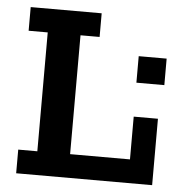

<svg xmlns="http://www.w3.org/2000/svg" viewBox="-46 -627 629 671"><g transform="rotate(5 268.5 -291.5)"><path d="M35 0V-83H102V-500H35V-583H284V-500H217V-83H427V-233H512V0ZM426 -352V-445H524V-352Z"/></g></svg>

Font: Rokkitt SemiBold
Style: Regular
Weight: 600
Designer: Vernon Adams
Foundry: Vernon Adams
Version: Version 3.103